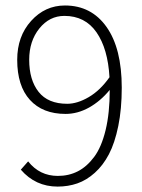

<svg xmlns="http://www.w3.org/2000/svg" viewBox="-20 -671 519 703"><path d="M43 -452.1Q43 -538.1 94 -594.5Q145 -650.9 217.8 -650.9Q314.5 -650.9 370.1 -572.3Q425.8 -493.7 425.8 -350.1Q425.8 -272 413.1 -209.7Q400.4 -147.5 378.9 -106.4Q357.4 -65.4 327.1 -38.3Q296.9 -11.2 263.2 0.5Q229.5 12.2 190.9 12.2Q109.9 12.2 56.2 -49.8L83 -80.1Q125 -26.9 191.9 -26.9Q231.9 -26.9 264.9 -43.7Q297.9 -60.5 324.7 -96.4Q351.6 -132.3 366.7 -194.8Q381.8 -257.3 381.8 -341.8Q348.1 -300.8 306.2 -277.3Q264.2 -253.9 220.2 -253.9Q136.2 -253.9 89.6 -305.2Q43 -356.4 43 -452.1ZM86.9 -452.1Q86.9 -378.4 121.3 -334.7Q155.8 -291 226.1 -291Q263.2 -291 304.9 -315.4Q346.7 -339.8 380.9 -388.2Q375 -492.7 333.3 -552.7Q291.5 -612.8 215.8 -612.8Q161.1 -612.8 124 -566.7Q86.9 -520.5 86.9 -452.1Z"/></svg>

Font: Source Sans Pro Light
Style: Regular
Weight: 300
Designer: Paul D. Hunt
Foundry: Adobe Systems Incorporated
Version: Version 2.020;PS 2.0;hotconv 1.0.86;makeotf.lib2.5.63406